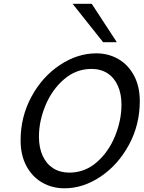

<svg xmlns="http://www.w3.org/2000/svg" viewBox="-20 -996 769 1028"><path d="M630.4 -435.5Q630.4 -493.7 610.8 -537.1Q591.3 -580.6 555.2 -603.8Q519 -627 470.2 -627Q387.7 -627 323.2 -571.8Q258.8 -516.6 223.6 -431.9Q188.5 -347.2 188.5 -264.2Q188.5 -205.6 208.3 -162.1Q228 -118.7 264.6 -95.2Q301.3 -71.8 351.1 -71.8Q434.1 -71.8 497.8 -127.2Q561.5 -182.6 595.9 -267.3Q630.4 -352.1 630.4 -435.5ZM325.2 12.2Q259.8 12.2 206.3 -18.3Q152.8 -48.8 121.6 -106.9Q90.3 -165 90.3 -244.1Q90.3 -371.1 148.4 -478.3Q206.5 -585.4 300.5 -647.9Q394.5 -710.4 495.6 -710.4Q560.5 -710.4 613.5 -679.9Q666.5 -649.4 697.5 -591.3Q728.5 -533.2 728.5 -454.6Q728.5 -328.1 670.4 -220.7Q612.3 -113.3 518.8 -50.5Q425.3 12.2 325.2 12.2ZM471.2 -975.6 605.5 -770H532.2L368.7 -975.6Z"/></svg>

Font: Lesson One
Style: Italic
Weight: 400
Italic angle: -14°
Designer: But Ko, Victor Gaultney, Annie Olsen, Julie Remington, Don Collingsworth, Eric Hays, Becca Hirsbrunner
Version: Version 1.100